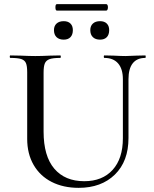

<svg xmlns="http://www.w3.org/2000/svg" viewBox="-20 -892 740 925"><path d="M483 -613Q480 -613 480 -619Q480 -625 483 -625L528 -624Q564 -622 585 -622Q603 -622 637 -624L680 -625Q682 -625 682 -619Q682 -613 680 -613Q640 -613 619.5 -587Q599 -561 599 -510V-227Q599 -115 533.5 -51Q468 13 359 13Q285 13 229 -15.5Q173 -44 142 -97.5Q111 -151 111 -223V-544Q111 -574 105 -588Q99 -602 82.5 -607.5Q66 -613 30 -613Q27 -613 27 -619Q27 -625 30 -625L80 -624Q124 -622 150 -622Q179 -622 221 -624L270 -625Q273 -625 273 -619Q273 -613 270 -613Q235 -613 218.5 -607Q202 -601 196 -586.5Q190 -572 190 -542V-258Q190 -140 241.5 -79.5Q293 -19 386 -19Q473 -19 522.5 -73.5Q572 -128 572 -226V-510Q572 -560 549 -586.5Q526 -613 483 -613ZM240 -747Q240 -767 252.5 -778.5Q265 -790 287 -790Q308 -790 319.5 -778.5Q331 -767 331 -747Q331 -725 319.5 -713Q308 -701 287 -701Q265 -701 252.5 -713Q240 -725 240 -747ZM415 -747Q415 -767 427.5 -778.5Q440 -790 462 -790Q483 -790 494.5 -778.5Q506 -767 506 -747Q506 -725 494.5 -713Q483 -701 462 -701Q440 -701 427.5 -713Q415 -725 415 -747ZM247 -857Q247 -872 254 -872H492Q496 -872 498 -867.5Q500 -863 500 -857Q500 -851 498 -846Q496 -841 492 -841H254Q247 -841 247 -857Z"/></svg>

Font: Cormorant Unicase Medium
Style: Regular
Weight: 500
Designer: Christian Thalmann (Catharsis Fonts)
Foundry: Catharsis Fonts
Version: Version 4.000